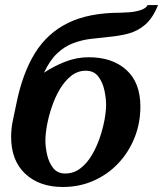

<svg xmlns="http://www.w3.org/2000/svg" viewBox="-20 -726 644 758"><path d="M604 -706.1Q582.5 -652.8 551.5 -627.2Q520.5 -601.6 483.6 -592.5Q446.8 -583.5 407.2 -580.1Q372.1 -576.7 336.9 -572.3Q301.8 -567.9 268.6 -555.4Q235.4 -543 206.1 -515.6Q176.8 -488.3 153.8 -439Q192.4 -464.8 237.5 -482.4Q282.7 -500 330.1 -500Q423.3 -500 478.8 -450Q534.2 -399.9 534.2 -305.2Q534.2 -239.7 511.2 -182.4Q488.3 -125 447 -81.3Q405.8 -37.6 349.9 -12.7Q293.9 12.2 228 12.2Q135.3 12.2 79.6 -40Q23.9 -92.3 23.9 -186Q23.9 -219.2 31.2 -252.4Q38.6 -285.6 44.9 -317.9Q68.8 -436.5 117.9 -516.1Q167 -595.7 249.3 -635.7Q331.5 -675.8 455.1 -675.8Q467.3 -675.8 490 -677.5Q512.7 -679.2 534.2 -685.8Q555.7 -692.4 563 -706.1ZM398.9 -313Q398.9 -337.4 392.3 -368.9Q385.7 -400.4 368.4 -423.6Q351.1 -446.8 318.8 -446.8Q286.6 -446.8 261 -426.5Q235.4 -406.2 216.3 -374Q197.3 -341.8 184.6 -304.2Q171.9 -266.6 165.5 -231.4Q159.2 -196.3 159.2 -170.9Q159.2 -146.5 165.8 -116Q172.4 -85.4 189.5 -63.2Q206.5 -41 237.8 -41Q270.5 -41 296.6 -60.8Q322.8 -80.6 341.8 -112.3Q360.8 -144 373.5 -180.9Q386.2 -217.8 392.6 -252.7Q398.9 -287.6 398.9 -313Z"/></svg>

Font: Charis
Style: Bold Italic
Weight: 700
Italic angle: -11°
Designer: Walt Agee, Miriam Martin, Annie Olsen, Victor Gaultney, Lorna Priest, Alan Ward, Bob Hallissy, Martin Hosken, Sharon Cor
Foundry: SIL Global
Version: Version 7.000